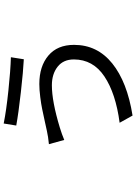

<svg xmlns="http://www.w3.org/2000/svg" viewBox="131 -808 738 1040"><g transform="rotate(-90 500.0 -288.0)"><path d="M698 -257Q698 -314 658.5 -345Q619 -376 558 -376Q471 -376 329 -333Q293 -322 262 -309L239 -392Q280 -396 311 -403Q319 -405 361 -414Q403 -423 429 -428.5Q455 -434 494.5 -439Q534 -444 565 -444Q661 -444 719 -395Q777 -346 777 -256Q777 -130 676.5 -49Q576 32 394 61L355 -9Q514 -30 606 -91.5Q698 -153 698 -257ZM351 -637Q420 -623 529.5 -611.5Q639 -600 710 -598L699 -528Q636 -531 520.5 -544Q405 -557 340 -569Z"/></g></svg>

Font: Noto Sans SC
Style: Regular
Weight: 400
Designer: Ryoko NISHIZUKA  (kana, bopomofo & ideographs); Paul D. Hunt (Latin, Greek & Cyrillic); Sandoll Communications , Soo-you
Foundry: Adobe
Version: Version 2.002;hotconv 1.0.116;makeotfexe 2.5.65601